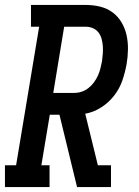

<svg xmlns="http://www.w3.org/2000/svg" viewBox="-42 -755 562 775"><path d="M-22 0V-88H23L116 -647H83V-735H305Q335 -735 363 -728Q391 -721 413 -704.5Q435 -688 449 -664Q463 -640 469 -612.5Q475 -585 474.5 -555Q474 -525 469 -496Q463 -463 452 -430.5Q441 -398 419 -369.5Q397 -341 366.5 -321.5Q336 -302 302 -296L353 -88H406V0H269L198 -292H159L125 -88H158V0ZM173 -380H258Q273 -380 288 -385Q303 -390 315.5 -400Q328 -410 337.5 -423Q347 -436 353.5 -450.5Q360 -465 363.5 -479.5Q367 -494 370 -509Q372 -524 373 -539.5Q374 -555 373 -569.5Q372 -584 368 -598.5Q364 -613 355.5 -624Q347 -635 333.5 -641Q320 -647 305 -647H217Z"/></svg>

Font: Iosevka Slab Semibold Oblique
Style: Regular
Weight: 600
Italic angle: -9°
Monospace: yes
Designer: Belleve Invis
Foundry: Belleve Invis
Version: Version 11.1.1; ttfautohint (v1.8.3)